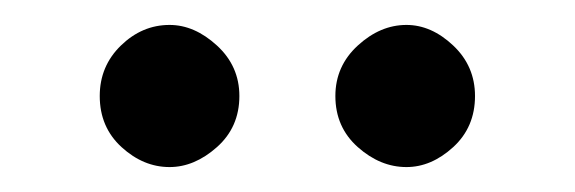

<svg xmlns="http://www.w3.org/2000/svg" viewBox="-20 -607 461 154"><path d="M60 -530Q60 -554 77 -570.5Q94 -587 116 -587Q136 -587 154 -570.5Q172 -554 172 -530Q172 -505 154 -489Q136 -473 116 -473Q95 -473 77.5 -489Q60 -505 60 -530ZM249 -530Q249 -554 267 -570.5Q285 -587 306 -587Q326 -587 343.5 -570.5Q361 -554 361 -530Q361 -505 343.5 -489Q326 -473 306 -473Q285 -473 267 -489Q249 -505 249 -530Z"/></svg>

Font: Josefin Sans Medium
Style: Regular
Weight: 500
Designer: Santiago Orozco
Foundry: Typemade
Version: Version 2.001